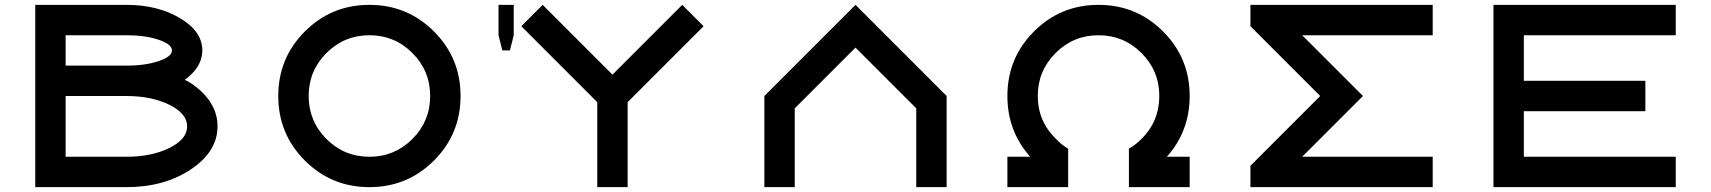

<svg xmlns="http://www.w3.org/2000/svg" viewBox="-20 -770 7040 790"><path d="M500 -750Q628.9 -750 720.7 -695.3Q812.5 -640.6 812.5 -562.5Q812.5 -494.1 740.2 -441.4Q753.9 -435.5 765.6 -427.7Q875 -353.5 875 -250Q875 -146.5 765.6 -73.2Q656.2 0 500 0H125V-750ZM500 -125Q603.5 -125 676.8 -161.1Q750 -197.3 750 -250Q750 -302.7 676.8 -338.9Q603.5 -375 500 -375H250V-125ZM500 -500Q578.1 -500 632.8 -518.6Q687.5 -537.1 687.5 -562.5Q687.5 -587.9 632.8 -606.4Q578.1 -625 500 -625H250V-500Z M1500 -125Q1603.5 -125 1676.8 -198.2Q1750 -271.5 1750 -375Q1750 -478.5 1676.8 -551.8Q1603.5 -625 1500 -625Q1396.5 -625 1323.2 -551.8Q1250 -478.5 1250 -375Q1250 -271.5 1323.2 -198.2Q1396.5 -125 1500 -125ZM1500 0Q1343.8 0 1234.4 -109.4Q1125 -218.8 1125 -375Q1125 -531.2 1234.4 -640.6Q1343.8 -750 1500 -750Q1656.2 -750 1765.6 -640.6Q1875 -531.2 1875 -375Q1875 -218.8 1765.6 -109.4Q1656.2 0 1500 0Z M2437.5 -349.6 2125 -662.1 2212.9 -750 2500 -462.9 2787.1 -750 2875 -662.1 2562.5 -349.6V0H2437.5ZM2031.2 -750H2093.8V-625L2078.1 -562.5H2046.9L2031.2 -625Z M3125 0V-375L3500 -750L3875 -375V0H3750V-324.2L3500 -574.2L3250 -324.2V0Z M4781.2 -125H4875V0H4625V-158.2Q4652.3 -173.8 4677.7 -199.2Q4750 -271.5 4750 -375Q4750 -478.5 4676.8 -551.8Q4603.5 -625 4500 -625Q4396.5 -625 4323.2 -551.8Q4250 -478.5 4250 -375Q4250 -271.5 4324.2 -199.2Q4347.7 -173.8 4375 -158.2V0H4125V-125H4218.8Q4125 -230.5 4125 -375Q4125 -531.2 4234.4 -640.6Q4343.8 -750 4500 -750Q4656.2 -750 4765.6 -640.6Q4875 -531.2 4875 -375Q4875 -230.5 4781.2 -125Z M5875 -750V-625H5337.9L5587.9 -375L5337.9 -125H5875V0H5125V-87.9L5412.1 -375L5125 -662.1V-750Z M6250 -125H6875V0H6125V-750H6875V-625H6250V-437.5H6750V-312.5H6250Z"/></svg>

Font: Xanmono
Style: Regular
Weight: 400
Designer: GGBotNet
Foundry: GGBotNet
Version: 1.00